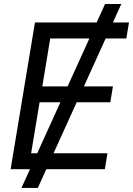

<svg xmlns="http://www.w3.org/2000/svg" viewBox="-20 -839 660 952"><path d="M86.4 92.8 501 -819.3H581.5L167.5 92.8ZM32.7 0 153.3 -727.5H619.6L606.4 -648.4H229L189.9 -410.6H540L526.9 -332H176.3L134.3 -79.1H512.7L500 0Z"/></svg>

Font: Inter 28pt
Style: Italic
Weight: 400
Italic angle: -9.3988°
Designer: Rasmus Andersson
Foundry: rsms
Version: Version 4.001;git-66647c0bb